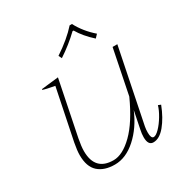

<svg xmlns="http://www.w3.org/2000/svg" viewBox="-166 -816 893 946"><g transform="rotate(-30 280.0 -343.0)"><path d="M251 -575 242 -593Q319 -644 365 -696H378Q408 -639 461 -593L444 -575Q395 -619 369 -664H363Q312 -615 251 -575ZM560 -132Q536 -70 503 -30Q470 10 435 10Q405 10 405 -36Q405 -55 410 -78L430 -177Q395 -94 337 -42Q279 10 216 10Q156 10 122 -20.5Q88 -51 88 -117Q88 -143 96 -185L155 -473Q109 -481 89 -488L90 -492L187 -503L124 -192Q116 -150 116 -124Q116 -12 221 -12Q273 -12 332 -70Q391 -128 444 -245L495 -498H522L437 -79Q434 -63 434 -46Q434 -12 449 -12Q462 -12 482 -32.5Q502 -53 520 -83Q538 -113 545 -138Z"/></g></svg>

Font: Trirong Thin
Style: Italic
Weight: 250
Italic angle: -12°
Designer: Katatrad Team
Foundry: CadsonDemak
Version: Version 1.001